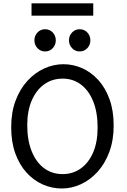

<svg xmlns="http://www.w3.org/2000/svg" viewBox="-20 -1106 753 1139"><path d="M559.1 -349.1Q559.1 -439.5 533 -504.4Q506.8 -569.3 460.2 -604.5Q413.6 -639.6 351.6 -639.6Q290 -639.6 242.7 -606Q195.3 -572.3 168.5 -510.3Q141.6 -448.2 141.6 -363.8Q141.6 -274.9 167.7 -209.5Q193.8 -144 241 -108.6Q288.1 -73.2 351.6 -73.2Q411.6 -73.2 458.5 -106.2Q505.4 -139.2 532.2 -200.9Q559.1 -262.7 559.1 -349.1ZM654.3 -361.3Q654.3 -273.4 628.4 -204.1Q602.5 -134.8 558.8 -86.7Q515.1 -38.6 460.2 -13.2Q405.3 12.2 346.7 12.2Q287.6 12.2 233.6 -11.7Q179.7 -35.6 137.5 -82Q95.2 -128.4 70.8 -196Q46.4 -263.7 46.4 -351.6Q46.4 -439.5 72.3 -508.5Q98.1 -577.6 142.3 -626Q186.5 -674.3 241.9 -699.7Q297.4 -725.1 356.4 -725.1Q414.6 -725.1 468 -701.2Q521.5 -677.2 563.5 -630.9Q605.5 -584.5 629.9 -516.8Q654.3 -449.2 654.3 -361.3ZM389.2 -866.7Q389.2 -894 407.5 -913.3Q425.8 -932.6 452.6 -932.6Q480 -932.6 498 -913.3Q516.1 -894 516.1 -866.7Q516.1 -839.8 498 -820.3Q480 -800.8 452.6 -800.8Q425.8 -800.8 407.5 -820.3Q389.2 -839.8 389.2 -866.7ZM184.1 -866.7Q184.1 -894 202.4 -913.3Q220.7 -932.6 247.6 -932.6Q274.9 -932.6 293 -913.3Q311 -894 311 -866.7Q311 -839.8 293 -820.3Q274.9 -800.8 247.6 -800.8Q220.7 -800.8 202.4 -820.3Q184.1 -839.8 184.1 -866.7ZM167 -1013.2V-1086.4H533.2V-1013.2Z"/></svg>

Font: Andika LitF DSA DSG
Style: Regular
Weight: 400
Designer: Victor Gaultney, Annie Olsen, Julie Remington, Don Collingsworth, Eric Hays, Becca Hirsbrunner
Foundry: SIL International
Version: Version 6.200 ; LitF DSA DSG; ttfautohint (v1.8.3.10-c5d8)